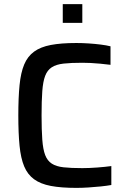

<svg xmlns="http://www.w3.org/2000/svg" viewBox="-20 -905 613 933"><path d="M351 8Q277 8 227 -1.5Q177 -11 145.5 -34Q114 -57 97.5 -96.5Q81 -136 75 -197Q69 -258 69 -344Q69 -430 75 -491Q81 -552 97.5 -591.5Q114 -631 145.5 -654Q177 -677 227 -686.5Q277 -696 351 -696Q380 -696 410.5 -694Q441 -692 469 -688.5Q497 -685 517 -680V-590Q492 -593 467.5 -595.5Q443 -598 420 -599Q397 -600 380 -600Q325 -600 289 -596Q253 -592 231.5 -578Q210 -564 199.5 -536.5Q189 -509 185.5 -462Q182 -415 182 -344Q182 -274 185.5 -226.5Q189 -179 199.5 -151.5Q210 -124 231.5 -110Q253 -96 289 -92Q325 -88 380 -88Q413 -88 452.5 -91Q492 -94 521 -98V-6Q499 -2 469.5 1Q440 4 409.5 6Q379 8 351 8ZM285 -794V-885H380V-794Z"/></svg>

Font: Saira Thin Medium
Style: Regular
Weight: 500
Version: Version 1.101